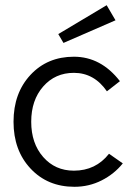

<svg xmlns="http://www.w3.org/2000/svg" viewBox="-20 -702 517 738"><path d="M224 -537 204 -571 390 -682 424 -624ZM266 16Q163 16 97.5 -54Q32 -124 32 -234Q32 -344 97 -414Q162 -484 264 -484Q368 -484 441 -390L391 -351Q342 -422 264 -422Q192 -422 146 -369.5Q100 -317 100 -234Q100 -151 146 -98.5Q192 -46 264 -46Q348 -46 399 -111L452 -74Q419 -33 370.5 -8.5Q322 16 266 16Z"/></svg>

Font: Didact Gothic
Style: Regular
Weight: 400
Designer: Daniel Johnson
Foundry: Daniel Johnson
Version: Version 2.101;PS 002.101;hotconv 1.0.88;makeotf.lib2.5.64775